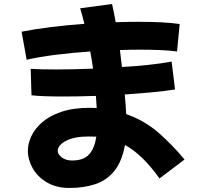

<svg xmlns="http://www.w3.org/2000/svg" viewBox="-20 -871 1040 951"><path d="M324 60Q259 60 212.5 32.5Q166 5 142 -37.5Q118 -80 118 -125Q118 -159 135 -196Q152 -233 188.5 -265Q225 -297 283.5 -317Q342 -337 425 -337Q442 -337 459 -336Q457 -367 455 -396Q367 -393 292 -393Q242 -393 201.5 -394.5Q161 -396 136 -399L132 -530Q180 -527 257 -527Q343 -527 441 -531Q435 -574 427 -616Q338 -610 255 -599.5Q172 -589 112 -575L87 -714Q153 -727 233.5 -737Q314 -747 398 -753Q389 -790 377 -830L535 -851Q544 -812 553 -761Q613 -763 668 -763Q795 -763 870 -752L857 -616Q822 -621 774 -623Q726 -625 671 -625Q624 -625 574 -623Q579 -582 584 -539Q655 -543 718.5 -550Q782 -557 830 -566L847 -428Q799 -420 734 -414Q669 -408 598 -403Q603 -348 605 -306Q698 -273 767.5 -211.5Q837 -150 894 -81L770 13Q728 -46 686 -87Q644 -128 599 -153Q584 -71 546.5 -24.5Q509 22 452.5 41Q396 60 324 60ZM266 -123Q266 -107 286 -91.5Q306 -76 337 -76Q395 -76 422 -107Q449 -138 457 -194Q439 -195 419 -195Q348 -195 307 -173.5Q266 -152 266 -123Z"/></svg>

Font: Mochiy Pop One
Style: Regular
Weight: 400
Designer: FONTDASU
Foundry: FONTDASU / Google Inc. / Adobe
Version: Version 2.000